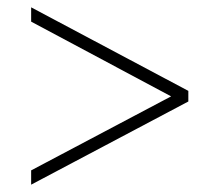

<svg xmlns="http://www.w3.org/2000/svg" viewBox="-20 -620 599 524"><path d="M65 -116 494 -343V-372L65 -600V-561L447 -357L65 -155Z"/></svg>

Font: Noto Serif Georgian ExtraLight
Style: Regular
Weight: 200
Designer: Monotype Design Team, Akaki Razmadze
Foundry: Google LLC
Version: Version 2.003